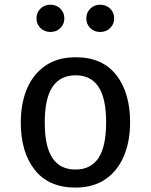

<svg xmlns="http://www.w3.org/2000/svg" viewBox="-20 -802 655 834"><path d="M308.7 -553.3Q424.6 -553.3 484.9 -476.4Q545.1 -399.5 545.1 -270.8Q545.1 -187.2 517.7 -123.1Q490.3 -59 437.4 -23.1Q384.6 12.8 307.7 12.8Q191.8 12.8 131 -64.1Q70.3 -141 70.3 -269.7Q70.3 -353.8 97.7 -417.7Q125.1 -481.5 178.2 -517.4Q231.3 -553.3 308.7 -553.3ZM308.7 -474.9Q242.1 -474.9 208.2 -424.9Q174.4 -374.9 174.4 -269.7Q174.4 -165.6 207.7 -115.6Q241 -65.6 307.7 -65.6Q374.4 -65.6 407.7 -115.6Q441 -165.6 441 -270.8Q441 -375.4 407.7 -425.1Q374.4 -474.9 308.7 -474.9ZM199.5 -663.1Q173.3 -663.1 155.9 -680Q138.5 -696.9 138.5 -722.1Q138.5 -747.7 155.9 -764.6Q173.3 -781.5 199.5 -781.5Q224.6 -781.5 242.1 -764.6Q259.5 -747.7 259.5 -722.1Q259.5 -696.9 242.1 -680Q224.6 -663.1 199.5 -663.1ZM414.9 -663.1Q389.7 -663.1 372.3 -680Q354.9 -696.9 354.9 -722.1Q354.9 -747.7 372.3 -764.6Q389.7 -781.5 414.9 -781.5Q441 -781.5 458.5 -764.6Q475.9 -747.7 475.9 -722.1Q475.9 -696.9 458.5 -680Q441 -663.1 414.9 -663.1Z"/></svg>

Font: Fira Code Retina
Style: Regular
Weight: 450
Monospace: yes
Designer: Carrois Corporate, Edenspiekermann AG, Nikita Prokopov
Foundry: Carrois Corporate, Edenspiekermann AG, Nikita Prokopov
Version: Version 6.002